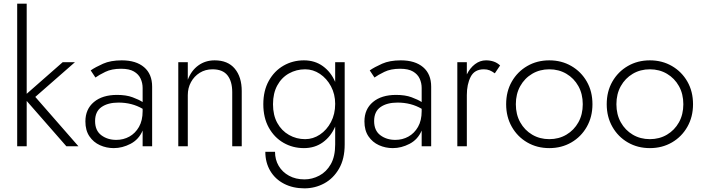

<svg xmlns="http://www.w3.org/2000/svg" viewBox="-20 -800 3849 1050"><path d="M323 -460H390L173 -270L409 0H343L126 -248V0H74V-780H126V-287Z M502 -376 476 -415Q502 -433 543.5 -451.5Q585 -470 646 -470Q724 -470 768 -432.5Q812 -395 812 -326V0H760V-86Q739 -37 694 -13.5Q649 10 602 10Q562 10 526.5 -6Q491 -22 469 -54.5Q447 -87 447 -136Q447 -203 493.5 -242Q540 -281 620 -281Q670 -281 705 -268Q740 -255 760 -242V-319Q760 -346 749 -370Q738 -394 712.5 -409Q687 -424 642 -424Q591 -424 556 -407Q521 -390 502 -376ZM500 -138Q500 -86 534 -60.5Q568 -35 616 -35Q655 -35 687.5 -53Q720 -71 740 -106Q760 -141 760 -192V-205Q702 -239 628 -239Q570 -239 535 -214.5Q500 -190 500 -138Z M1250 -296Q1250 -355 1224 -388Q1198 -421 1142 -421Q1103 -421 1072.5 -402Q1042 -383 1024.5 -351Q1007 -319 1007 -280V0H955V-460H1007V-364Q1026 -414 1064.5 -442Q1103 -470 1154 -470Q1226 -470 1264 -424.5Q1302 -379 1302 -302V0H1250Z M1431 30H1484Q1484 73 1504 107Q1524 141 1560.5 161Q1597 181 1645 181Q1687 181 1726 160.5Q1765 140 1789 98Q1813 56 1813 -10V-108Q1790 -54 1746 -22Q1702 10 1642 10Q1581 10 1530.5 -19Q1480 -48 1450 -102Q1420 -156 1420 -230Q1420 -304 1450 -358Q1480 -412 1530.5 -441Q1581 -470 1642 -470Q1702 -470 1746 -438Q1790 -406 1813 -352V-460H1865V-10Q1865 69 1834 122.5Q1803 176 1753 203Q1703 230 1645 230Q1582 230 1533.5 205Q1485 180 1458 134.5Q1431 89 1431 30ZM1473 -230Q1473 -170 1496.5 -127.5Q1520 -85 1560.5 -62Q1601 -39 1649 -39Q1692 -39 1729.5 -64Q1767 -89 1790 -132.5Q1813 -176 1813 -232Q1813 -285 1790 -328Q1767 -371 1729.5 -396Q1692 -421 1649 -421Q1601 -421 1560.5 -398.5Q1520 -376 1496.5 -333Q1473 -290 1473 -230Z M2028 -376 2002 -415Q2028 -433 2069.5 -451.5Q2111 -470 2172 -470Q2250 -470 2294 -432.5Q2338 -395 2338 -326V0H2286V-86Q2265 -37 2220 -13.5Q2175 10 2128 10Q2088 10 2052.5 -6Q2017 -22 1995 -54.5Q1973 -87 1973 -136Q1973 -203 2019.5 -242Q2066 -281 2146 -281Q2196 -281 2231 -268Q2266 -255 2286 -242V-319Q2286 -346 2275 -370Q2264 -394 2238.5 -409Q2213 -424 2168 -424Q2117 -424 2082 -407Q2047 -390 2028 -376ZM2026 -138Q2026 -86 2060 -60.5Q2094 -35 2142 -35Q2181 -35 2213.5 -53Q2246 -71 2266 -106Q2286 -141 2286 -192V-205Q2228 -239 2154 -239Q2096 -239 2061 -214.5Q2026 -190 2026 -138Z M2533 -460V-393Q2550 -428 2577.5 -449Q2605 -470 2638 -470Q2660 -470 2679.5 -463.5Q2699 -457 2715 -442L2686 -399Q2671 -410 2657.5 -415.5Q2644 -421 2626 -421Q2575 -421 2554 -380Q2533 -339 2533 -280V0H2481V-460Z M2748 -230Q2748 -300 2779 -354Q2810 -408 2863.5 -439Q2917 -470 2984 -470Q3051 -470 3104.5 -439Q3158 -408 3189 -354Q3220 -300 3220 -230Q3220 -161 3189 -106.5Q3158 -52 3104.5 -21Q3051 10 2984 10Q2917 10 2863.5 -21Q2810 -52 2779 -106.5Q2748 -161 2748 -230ZM2801 -230Q2801 -174 2825 -131Q2849 -88 2890.5 -63.5Q2932 -39 2984 -39Q3036 -39 3077.5 -63.5Q3119 -88 3143 -131Q3167 -174 3167 -230Q3167 -286 3143 -329Q3119 -372 3077.5 -396.5Q3036 -421 2984 -421Q2932 -421 2890.5 -396.5Q2849 -372 2825 -329Q2801 -286 2801 -230Z M3298 -230Q3298 -300 3329 -354Q3360 -408 3413.5 -439Q3467 -470 3534 -470Q3601 -470 3654.5 -439Q3708 -408 3739 -354Q3770 -300 3770 -230Q3770 -161 3739 -106.5Q3708 -52 3654.5 -21Q3601 10 3534 10Q3467 10 3413.5 -21Q3360 -52 3329 -106.5Q3298 -161 3298 -230ZM3351 -230Q3351 -174 3375 -131Q3399 -88 3440.5 -63.5Q3482 -39 3534 -39Q3586 -39 3627.5 -63.5Q3669 -88 3693 -131Q3717 -174 3717 -230Q3717 -286 3693 -329Q3669 -372 3627.5 -396.5Q3586 -421 3534 -421Q3482 -421 3440.5 -396.5Q3399 -372 3375 -329Q3351 -286 3351 -230Z"/></svg>

Font: Jost* Light
Style: Regular
Weight: 300
Version: Version 3.7